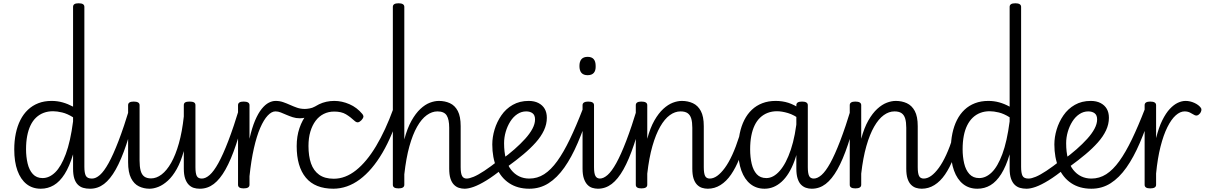

<svg xmlns="http://www.w3.org/2000/svg" viewBox="-20 -1135 7361 1172"><path d="M229 17Q178 17 142 -11.5Q106 -40 86.5 -93.5Q67 -147 67 -223Q67 -275 76.5 -320.5Q86 -366 104.5 -402.5Q123 -439 150.5 -465Q178 -491 214 -505Q250 -519 295 -519Q330 -519 362 -510Q394 -501 426 -484V-1093Q426 -1104 434 -1109.5Q442 -1115 460 -1115Q478 -1115 486.5 -1109.5Q495 -1104 495 -1093V-117Q495 -79 504 -62Q513 -45 541 -45Q549 -45 553 -35.5Q557 -26 556 -14Q555 -2 548.5 7.5Q542 17 529 17Q506 17 487.5 11.5Q469 6 455 -8Q441 -22 433.5 -45.5Q426 -69 426 -106V-193Q404 -119 374.5 -72.5Q345 -26 308.5 -4.5Q272 17 229 17ZM240 -48Q281 -48 317 -83Q353 -118 381.5 -194.5Q410 -271 426 -394V-419Q391 -441 359.5 -448.5Q328 -456 304 -456Q272 -456 246 -446Q220 -436 200 -417Q180 -398 166.5 -370Q153 -342 146 -305.5Q139 -269 139 -224Q139 -178 148.5 -137.5Q158 -97 180.5 -72.5Q203 -48 240 -48Z M530 17Q517 17 511 7.5Q505 -2 506 -14Q507 -26 516 -35.5Q525 -45 542 -45Q565 -45 590 -67Q615 -89 643 -139.5Q671 -190 703.5 -274.5Q736 -359 774 -484Q777 -495 788 -497Q799 -499 808.5 -492.5Q818 -486 814 -473Q782 -345 751 -252.5Q720 -160 686.5 -100.5Q653 -41 615 -12Q577 17 530 17Z M893 17Q858 17 828 2.5Q798 -12 780 -47.5Q762 -83 762 -145V-493Q762 -504 770.5 -509.5Q779 -515 796 -515Q814 -515 823 -509.5Q832 -504 832 -493V-155Q832 -118 838.5 -93.5Q845 -69 860.5 -57.5Q876 -46 902 -46Q935 -46 966.5 -70Q998 -94 1025 -141.5Q1052 -189 1072 -260Q1092 -331 1102 -424V-493Q1102 -505 1110.5 -510Q1119 -515 1137 -515Q1155 -515 1164 -510Q1173 -505 1173 -493V-115Q1173 -77 1181 -61Q1189 -45 1212 -45Q1223 -45 1228.5 -35.5Q1234 -26 1233 -14Q1232 -2 1223.5 7.5Q1215 17 1199 17Q1179 17 1162 11.5Q1145 6 1131.5 -8Q1118 -22 1110 -45.5Q1102 -69 1102 -106V-213Q1084 -148 1059 -103.5Q1034 -59 1005 -32.5Q976 -6 947 5.5Q918 17 893 17Z M1200 17Q1187 17 1181 7.5Q1175 -2 1176 -14Q1177 -26 1186 -35.5Q1195 -45 1212 -45Q1235 -45 1260 -67Q1285 -89 1313 -139.5Q1341 -190 1373.5 -274.5Q1406 -359 1444 -484Q1447 -495 1458 -497Q1469 -499 1478.5 -492.5Q1488 -486 1484 -473Q1452 -345 1421 -252.5Q1390 -160 1356.5 -100.5Q1323 -41 1285 -12Q1247 17 1200 17Z M1467 15Q1450 15 1441.5 9.5Q1433 4 1433 -7V-493Q1433 -504 1441.5 -509.5Q1450 -515 1467 -515Q1485 -515 1494 -509.5Q1503 -504 1503 -493V-288Q1518 -355 1537 -399.5Q1556 -444 1577.5 -470.5Q1599 -497 1620.5 -508Q1642 -519 1662 -519Q1677 -519 1684.5 -509.5Q1692 -500 1691.5 -487Q1691 -474 1683.5 -464.5Q1676 -455 1661 -455Q1638 -455 1614 -429.5Q1590 -404 1568.5 -354.5Q1547 -305 1530 -230.5Q1513 -156 1503 -59V-7Q1503 4 1494 9.5Q1485 15 1467 15Z M1810 -413Q1787 -413 1767 -419.5Q1747 -426 1728.5 -434Q1710 -442 1694 -448.5Q1678 -455 1662 -455Q1646 -455 1639 -464.5Q1632 -474 1632 -487Q1632 -500 1639.5 -509.5Q1647 -519 1663 -519Q1687 -519 1708.5 -511.5Q1730 -504 1751 -494.5Q1772 -485 1793.5 -477.5Q1815 -470 1841 -470Q1852 -470 1869.5 -473Q1887 -476 1901 -484Q1909 -489 1916.5 -485Q1924 -481 1928 -473Q1932 -465 1932 -457.5Q1932 -450 1925 -446Q1905 -437 1885 -429.5Q1865 -422 1846 -417.5Q1827 -413 1810 -413Z M2016 17Q1903 17 1847 -50.5Q1791 -118 1791 -243Q1791 -303 1808 -353Q1825 -403 1855 -440.5Q1885 -478 1927.5 -498.5Q1970 -519 2021 -519Q2067 -519 2113 -499Q2159 -479 2192 -439Q2200 -428 2198 -420Q2196 -412 2186 -401Q2175 -390 2166 -388.5Q2157 -387 2147 -395Q2119 -421 2091.5 -437.5Q2064 -454 2020 -454Q1985 -454 1956 -439.5Q1927 -425 1906.5 -397.5Q1886 -370 1874.5 -331.5Q1863 -293 1863 -244Q1863 -182 1878.5 -137.5Q1894 -93 1928 -68.5Q1962 -44 2017 -44Q2030 -44 2036 -34.5Q2042 -25 2042 -13.5Q2042 -2 2035.5 7.5Q2029 17 2016 17Z M2013 17Q2005 17 2000.5 7.5Q1996 -2 1996 -13.5Q1996 -25 2001.5 -34.5Q2007 -44 2018 -44Q2088 -44 2153 -95.5Q2218 -147 2275.5 -243Q2333 -339 2381 -471Q2385 -482 2395.5 -482Q2406 -482 2415 -475Q2424 -468 2421 -458Q2377 -309 2314.5 -202.5Q2252 -96 2176 -39.5Q2100 17 2013 17Z M2817 17Q2798 17 2781 11.5Q2764 6 2750.5 -8Q2737 -22 2729.5 -45.5Q2722 -69 2722 -106V-355Q2722 -406 2706.5 -430.5Q2691 -455 2650 -455Q2617 -455 2585 -432Q2553 -409 2526 -361.5Q2499 -314 2479 -242Q2459 -170 2448 -71V-7Q2448 4 2439 9.5Q2430 15 2413 15Q2395 15 2386.5 9.5Q2378 4 2378 -7V-1093Q2378 -1104 2386.5 -1109.5Q2395 -1115 2413 -1115Q2430 -1115 2439 -1109.5Q2448 -1104 2448 -1093V-284Q2466 -352 2491.5 -397.5Q2517 -443 2546 -470Q2575 -497 2604 -508Q2633 -519 2659 -519Q2696 -519 2726.5 -505Q2757 -491 2774.5 -457.5Q2792 -424 2792 -365V-115Q2792 -77 2800.5 -61Q2809 -45 2829 -45Q2841 -45 2847.5 -35.5Q2854 -26 2853 -14Q2852 -2 2843 7.5Q2834 17 2817 17Z M2816 17Q2803 17 2797 7.5Q2791 -2 2792 -14Q2793 -26 2802 -35.5Q2811 -45 2828 -45Q2845 -45 2871.5 -56Q2898 -67 2936 -92Q2974 -117 3026 -158Q3036 -165 3045 -162Q3054 -159 3059.5 -150Q3065 -141 3064 -129.5Q3063 -118 3053 -109Q2994 -61 2949 -33.5Q2904 -6 2871.5 5.5Q2839 17 2816 17Z M3040 -160Q3083 -191 3120 -223.5Q3157 -256 3185.5 -287.5Q3214 -319 3230 -349Q3246 -379 3246 -406Q3246 -432 3231 -443.5Q3216 -455 3192 -455Q3163 -455 3138 -438.5Q3113 -422 3095 -393.5Q3077 -365 3067 -330.5Q3057 -296 3057 -261Q3057 -207 3068 -166Q3079 -125 3100 -98.5Q3121 -72 3149 -58.5Q3177 -45 3211 -45Q3223 -45 3229.5 -35.5Q3236 -26 3236 -14Q3236 -2 3230 7.5Q3224 17 3211 17Q3139 17 3088 -17Q3037 -51 3011 -112Q2985 -173 2985 -253Q2985 -298 2999 -344.5Q3013 -391 3040.5 -431Q3068 -471 3110 -495Q3152 -519 3207 -519Q3242 -519 3267 -506Q3292 -493 3305 -470.5Q3318 -448 3318 -416Q3318 -377 3300.5 -339.5Q3283 -302 3250.5 -265.5Q3218 -229 3175 -193Q3132 -157 3081 -120Z M3211 17Q3202 17 3197.5 7.5Q3193 -2 3193 -14Q3193 -26 3197.5 -35.5Q3202 -45 3211 -45Q3260 -45 3301.5 -71.5Q3343 -98 3381.5 -151.5Q3420 -205 3458.5 -285Q3497 -365 3538 -471Q3542 -481 3553.5 -481Q3565 -481 3573.5 -474Q3582 -467 3579 -457Q3544 -350 3506.5 -262.5Q3469 -175 3425 -112.5Q3381 -50 3328.5 -16.5Q3276 17 3211 17Z M3631 17Q3612 17 3595 11.5Q3578 6 3565 -8Q3552 -22 3544 -45.5Q3536 -69 3536 -106V-493Q3536 -504 3545 -509.5Q3554 -515 3570 -515Q3588 -515 3597 -509.5Q3606 -504 3606 -493V-115Q3606 -77 3614.5 -61Q3623 -45 3644 -45Q3656 -45 3661.5 -35.5Q3667 -26 3665.5 -14Q3664 -2 3655.5 7.5Q3647 17 3631 17ZM3567 -676Q3542 -676 3529.5 -690Q3517 -704 3517 -732Q3517 -760 3529.5 -774Q3542 -788 3567 -788Q3592 -788 3604 -774Q3616 -760 3616 -732Q3617 -704 3604.5 -690Q3592 -676 3567 -676Z M3629 17Q3616 17 3610 7.5Q3604 -2 3605 -14Q3606 -26 3615 -35.5Q3624 -45 3641 -45Q3664 -45 3689 -67Q3714 -89 3742 -139.5Q3770 -190 3802.5 -274.5Q3835 -359 3873 -484Q3876 -495 3887 -497Q3898 -499 3907.5 -492.5Q3917 -486 3913 -473Q3881 -345 3850 -252.5Q3819 -160 3785.5 -100.5Q3752 -41 3714 -12Q3676 17 3629 17Z M4301 17Q4282 17 4265 11.5Q4248 6 4234.5 -8Q4221 -22 4213.5 -45.5Q4206 -69 4206 -106V-355Q4206 -389 4199.5 -411Q4193 -433 4177.5 -444Q4162 -455 4134 -455Q4100 -455 4068.5 -432Q4037 -409 4010 -362Q3983 -315 3962.5 -243.5Q3942 -172 3931 -75V-7Q3931 4 3922 9.5Q3913 15 3895 15Q3878 15 3869.5 9.5Q3861 4 3861 -7V-493Q3861 -504 3869.5 -509.5Q3878 -515 3895 -515Q3913 -515 3922 -509.5Q3931 -504 3931 -493V-288Q3949 -355 3974.5 -399.5Q4000 -444 4029 -470.5Q4058 -497 4087 -508Q4116 -519 4142 -519Q4179 -519 4209.5 -505Q4240 -491 4258 -457.5Q4276 -424 4276 -365V-115Q4276 -77 4284 -61Q4292 -45 4313 -45Q4325 -45 4331 -35.5Q4337 -26 4336 -14Q4335 -2 4326 7.5Q4317 17 4301 17Z M4300 17Q4287 17 4281 7.5Q4275 -2 4276 -14Q4277 -26 4286 -35.5Q4295 -45 4312 -45Q4335 -45 4358 -61.5Q4381 -78 4404.5 -110Q4428 -142 4450 -190Q4472 -238 4492 -301Q4497 -313 4507.5 -314.5Q4518 -316 4526.5 -310Q4535 -304 4531 -291Q4516 -224 4493.5 -167.5Q4471 -111 4442.5 -69.5Q4414 -28 4378 -5.5Q4342 17 4300 17Z M4647 17Q4597 17 4561 -11.5Q4525 -40 4505.5 -93.5Q4486 -147 4486 -223Q4486 -275 4495.5 -320.5Q4505 -366 4523.5 -402.5Q4542 -439 4569.5 -465Q4597 -491 4633.5 -505Q4670 -519 4715 -519Q4756 -519 4792 -507.5Q4828 -496 4868 -469V-403Q4827 -434 4789.5 -445Q4752 -456 4723 -456Q4692 -456 4666 -446Q4640 -436 4620 -417Q4600 -398 4586.5 -370Q4573 -342 4566 -305.5Q4559 -269 4559 -224Q4559 -175 4568.5 -135Q4578 -95 4599.5 -71.5Q4621 -48 4658 -48Q4701 -48 4740 -92.5Q4779 -137 4807.5 -222Q4836 -307 4847 -429L4868 -356Q4860 -235 4829 -151.5Q4798 -68 4751 -25.5Q4704 17 4647 17ZM4935 17Q4916 17 4899 11Q4882 5 4869 -8.5Q4856 -22 4848.5 -46Q4841 -70 4841 -107V-493Q4841 -504 4849.5 -509.5Q4858 -515 4876 -515Q4893 -515 4902 -509.5Q4911 -504 4911 -493V-115Q4911 -77 4919 -61Q4927 -45 4948 -45Q4960 -45 4966 -35.5Q4972 -26 4970.5 -14Q4969 -2 4960.5 7.5Q4952 17 4935 17Z M4935 17Q4922 17 4916 7.5Q4910 -2 4911 -14Q4912 -26 4921 -35.5Q4930 -45 4947 -45Q4970 -45 4995 -67Q5020 -89 5048 -139.5Q5076 -190 5108.5 -274.5Q5141 -359 5179 -484Q5182 -495 5193 -497Q5204 -499 5213.5 -492.5Q5223 -486 5219 -473Q5187 -345 5156 -252.5Q5125 -160 5091.5 -100.5Q5058 -41 5020 -12Q4982 17 4935 17Z M5607 17Q5588 17 5571 11.5Q5554 6 5540.5 -8Q5527 -22 5519.5 -45.5Q5512 -69 5512 -106V-355Q5512 -389 5505.5 -411Q5499 -433 5483.5 -444Q5468 -455 5440 -455Q5406 -455 5374.5 -432Q5343 -409 5316 -362Q5289 -315 5268.5 -243.5Q5248 -172 5237 -75V-7Q5237 4 5228 9.5Q5219 15 5201 15Q5184 15 5175.5 9.5Q5167 4 5167 -7V-493Q5167 -504 5175.5 -509.5Q5184 -515 5201 -515Q5219 -515 5228 -509.5Q5237 -504 5237 -493V-288Q5255 -355 5280.5 -399.5Q5306 -444 5335 -470.5Q5364 -497 5393 -508Q5422 -519 5448 -519Q5485 -519 5515.5 -505Q5546 -491 5564 -457.5Q5582 -424 5582 -365V-115Q5582 -77 5590 -61Q5598 -45 5619 -45Q5631 -45 5637 -35.5Q5643 -26 5642 -14Q5641 -2 5632 7.5Q5623 17 5607 17Z M5606 17Q5593 17 5587 7.5Q5581 -2 5582 -14Q5583 -26 5592 -35.5Q5601 -45 5618 -45Q5641 -45 5664 -61.5Q5687 -78 5710.5 -110Q5734 -142 5756 -190Q5778 -238 5798 -301Q5803 -313 5813.5 -314.5Q5824 -316 5832.5 -310Q5841 -304 5837 -291Q5822 -224 5799.5 -167.5Q5777 -111 5748.5 -69.5Q5720 -28 5684 -5.5Q5648 17 5606 17Z M5946 17Q5895 17 5859 -11.5Q5823 -40 5803.5 -93.5Q5784 -147 5784 -223Q5784 -275 5793.5 -320.5Q5803 -366 5821.5 -402.5Q5840 -439 5867.5 -465Q5895 -491 5931.5 -505Q5968 -519 6013 -519Q6048 -519 6080 -510Q6112 -501 6143 -484V-1093Q6143 -1104 6151.5 -1109.5Q6160 -1115 6178 -1115Q6195 -1115 6204 -1109.5Q6213 -1104 6213 -1093V-117Q6213 -79 6221.5 -62Q6230 -45 6258 -45Q6266 -45 6270.5 -35.5Q6275 -26 6274 -14Q6273 -2 6266 7.5Q6259 17 6246 17Q6224 17 6205.5 11.5Q6187 6 6173 -8Q6159 -22 6151 -45.5Q6143 -69 6143 -106V-193Q6121 -119 6091.5 -72.5Q6062 -26 6026 -4.5Q5990 17 5946 17ZM5957 -48Q5998 -48 6034 -83Q6070 -118 6098.5 -194.5Q6127 -271 6143 -394V-419Q6108 -441 6077 -448.5Q6046 -456 6021 -456Q5990 -456 5964 -446Q5938 -436 5918 -417Q5898 -398 5884 -370Q5870 -342 5863 -305.5Q5856 -269 5856 -224Q5856 -178 5865.5 -137.5Q5875 -97 5897.5 -72.5Q5920 -48 5957 -48Z M6247 17Q6234 17 6228 7.5Q6222 -2 6223 -14Q6224 -26 6233 -35.5Q6242 -45 6259 -45Q6276 -45 6302.5 -56Q6329 -67 6367 -92Q6405 -117 6457 -158Q6467 -165 6476 -162Q6485 -159 6490.5 -150Q6496 -141 6495 -129.5Q6494 -118 6484 -109Q6425 -61 6380 -33.5Q6335 -6 6302.5 5.5Q6270 17 6247 17Z M6471 -160Q6514 -191 6551 -223.5Q6588 -256 6616.5 -287.5Q6645 -319 6661 -349Q6677 -379 6677 -406Q6677 -432 6662 -443.5Q6647 -455 6623 -455Q6594 -455 6569 -438.5Q6544 -422 6526 -393.5Q6508 -365 6498 -330.5Q6488 -296 6488 -261Q6488 -207 6499 -166Q6510 -125 6531 -98.5Q6552 -72 6580 -58.5Q6608 -45 6642 -45Q6654 -45 6660.5 -35.5Q6667 -26 6667 -14Q6667 -2 6661 7.5Q6655 17 6642 17Q6570 17 6519 -17Q6468 -51 6442 -112Q6416 -173 6416 -253Q6416 -298 6430 -344.5Q6444 -391 6471.5 -431Q6499 -471 6541 -495Q6583 -519 6638 -519Q6673 -519 6698 -506Q6723 -493 6736 -470.5Q6749 -448 6749 -416Q6749 -377 6731.5 -339.5Q6714 -302 6681.5 -265.5Q6649 -229 6606 -193Q6563 -157 6512 -120Z M6642 17Q6633 17 6628.5 7.5Q6624 -2 6624 -14Q6624 -26 6628.5 -35.5Q6633 -45 6642 -45Q6691 -45 6732.5 -71.5Q6774 -98 6812.5 -151.5Q6851 -205 6889.5 -285Q6928 -365 6969 -471Q6973 -481 6984.5 -481Q6996 -481 7004.5 -474Q7013 -467 7010 -457Q6975 -350 6937.5 -262.5Q6900 -175 6856 -112.5Q6812 -50 6759.5 -16.5Q6707 17 6642 17Z M7001 15Q6984 15 6975.5 9.5Q6967 4 6967 -7V-493Q6967 -504 6975.5 -509.5Q6984 -515 7001 -515Q7019 -515 7028 -509.5Q7037 -504 7037 -493V-292Q7053 -357 7075 -401Q7097 -445 7121 -470.5Q7145 -496 7169.5 -507.5Q7194 -519 7217 -519Q7244 -519 7270.5 -507Q7297 -495 7310 -477Q7315 -471 7313.5 -462Q7312 -453 7306 -444Q7297 -433 7288 -430.5Q7279 -428 7269 -434Q7258 -441 7243.5 -448Q7229 -455 7211 -455Q7184 -455 7157 -431Q7130 -407 7106 -359Q7082 -311 7064 -240Q7046 -169 7037 -76V-7Q7037 4 7028 9.5Q7019 15 7001 15Z"/></svg>

Font: Playwrite FR Moderne Light
Style: Regular
Weight: 300
Version: Version 1.002